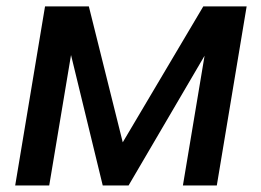

<svg xmlns="http://www.w3.org/2000/svg" viewBox="-20 -565 796 585"><path d="M354 -131.4 599.4 -545.5H731.5L640.6 0H537.3L603.3 -395.2L371.8 0H293L196.4 -397.4L130 0H26.3L117.2 -545.5H250.7Z"/></svg>

Font: Karasuma Gothic
Style: Medium Italic
Weight: 500
Italic angle: 9.39998°
Designer: Rasmus Andersson / Ryoko Nishizuka
Foundry: Genbu
Version: Version 1.00